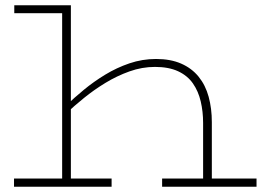

<svg xmlns="http://www.w3.org/2000/svg" viewBox="-20 -706 1001 726"><path d="M748 0V-241Q748 -284 739 -322.5Q730 -361 709.5 -390.5Q689 -420 653.5 -436.5Q618 -453 566 -453Q517 -453 469.5 -436Q422 -419 378.5 -392.5Q335 -366 297.5 -335.5Q260 -305 230 -277V-307Q259 -335 296.5 -366Q334 -397 377.5 -423.5Q421 -450 469.5 -466.5Q518 -483 570 -483Q625 -483 665 -465.5Q705 -448 731 -416Q757 -384 769 -340Q781 -296 781 -244V0ZM33 0V-31H402V0ZM593 0V-31H950V0ZM248 -686V0H215V-656H34V-686Z"/></svg>

Font: BioRhyme SemiExpanded ExtraLight
Style: Regular
Weight: 250
Width: 6
Designer: Aoife Mooney
Foundry: Aoife Mooney Type
Version: Version 1.600;gftools[0.9.33]